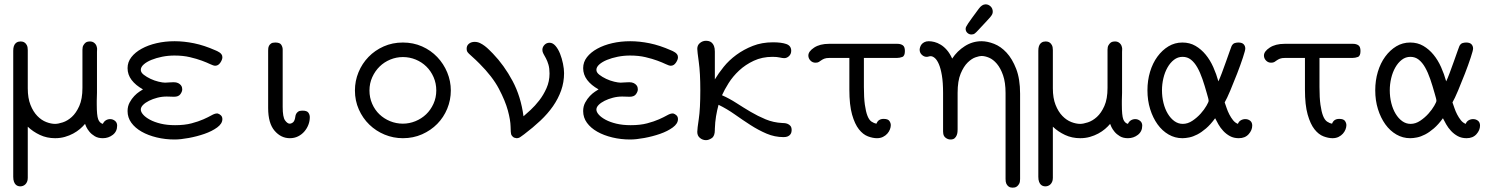

<svg xmlns="http://www.w3.org/2000/svg" viewBox="-20 -632 6865 885"><path d="M41 -398Q41 -411 44 -419.5Q47 -428 52.5 -433Q58 -438 64 -439.5Q70 -441 75 -441Q78 -441 83.5 -440Q89 -439 94.5 -435Q100 -431 104 -423Q108 -415 108 -401V-225Q108 -180 120.5 -148.5Q133 -117 152 -97.5Q171 -78 193 -69.5Q215 -61 234 -61Q248 -61 269.5 -68Q291 -75 311 -93Q331 -111 345.5 -143.5Q360 -176 360 -227V-403Q360 -416 364.5 -423.5Q369 -431 374 -435Q379 -439 385 -440Q391 -441 394 -441Q407 -441 415.5 -433.5Q424 -426 426 -416Q428 -410 427.5 -404.5Q427 -399 427 -393V-204L426 -168V-150Q426 -100 432.5 -82.5Q439 -65 454 -61Q459 -72 468 -77.5Q477 -83 488 -83Q500 -83 510 -75Q520 -67 520 -53Q520 -26 500 -10.5Q480 5 454 5Q432 5 417 -4Q402 -13 392.5 -24.5Q383 -36 378 -46.5Q373 -57 372 -61Q362 -49 348.5 -37.5Q335 -26 317.5 -16.5Q300 -7 279 -1Q258 5 234 5Q196 5 164 -10Q132 -25 108 -48V188Q108 199 104.5 206.5Q101 214 96 218.5Q91 223 85 225Q79 227 74 227Q69 227 63.5 225.5Q58 224 53 219.5Q48 215 44.5 206Q41 197 41 183Z M568 -120Q568 -142 577.5 -159.5Q587 -177 599 -189.5Q611 -202 622.5 -209.5Q634 -217 639 -220Q605 -239 586.5 -263.5Q568 -288 568 -318Q568 -346 585.5 -368.5Q603 -391 633 -407.5Q663 -424 702 -433Q741 -442 785 -442Q828 -442 874.5 -432.5Q921 -423 973 -400Q976 -399 981 -396.5Q986 -394 991.5 -390.5Q997 -387 1001 -381.5Q1005 -376 1005 -368Q1005 -357 995.5 -343Q986 -329 972 -329Q964 -329 948.5 -336.5Q933 -344 910 -352.5Q887 -361 855.5 -368.5Q824 -376 784 -376Q755 -376 727.5 -370.5Q700 -365 678 -356Q656 -347 642.5 -335Q629 -323 629 -310Q629 -298 642.5 -287.5Q656 -277 674 -268.5Q692 -260 711 -255.5Q730 -251 741 -251Q747 -251 758 -252Q769 -253 780 -253Q793 -253 801 -249Q809 -245 813.5 -239.5Q818 -234 819 -228.5Q820 -223 820 -220Q820 -210 811.5 -198Q803 -186 782 -186Q775 -186 767 -186.5Q759 -187 748 -187Q726 -187 705 -181.5Q684 -176 667 -167.5Q650 -159 639.5 -148.5Q629 -138 629 -127Q629 -116 640 -103.5Q651 -91 671.5 -80Q692 -69 721 -62Q750 -55 787 -55Q831 -55 863 -63.5Q895 -72 917.5 -82Q940 -92 955 -100.5Q970 -109 980 -109H983Q991 -107 998 -100.5Q1005 -94 1005 -83Q1005 -62 981 -44.5Q957 -27 922.5 -15Q888 -3 850 4Q812 11 785 11Q742 11 702.5 1.5Q663 -8 633 -25Q603 -42 585.5 -66Q568 -90 568 -120Z M1216 -398Q1216 -402 1216.5 -408.5Q1217 -415 1220 -421Q1223 -427 1229.5 -431.5Q1236 -436 1249 -436Q1270 -436 1276.5 -425.5Q1283 -415 1283 -404V-139Q1283 -92 1294 -77Q1305 -62 1315 -62Q1323 -62 1330 -67.5Q1337 -73 1340 -87Q1341 -90 1341.5 -95.5Q1342 -101 1345 -107Q1348 -113 1354.5 -117.5Q1361 -122 1373 -122H1375Q1395 -122 1401.5 -112.5Q1408 -103 1408 -92Q1408 -74 1401.5 -57Q1395 -40 1383 -26Q1371 -12 1354 -3.5Q1337 5 1316 5Q1275 5 1245.5 -29.5Q1216 -64 1216 -134Z M1616 -215Q1616 -259 1632.5 -299Q1649 -339 1678.5 -369.5Q1708 -400 1748.5 -418Q1789 -436 1837 -436Q1885 -436 1925.5 -418Q1966 -400 1995.5 -369Q2025 -338 2041.5 -298Q2058 -258 2058 -215Q2058 -171 2041.5 -131Q2025 -91 1995.5 -61Q1966 -31 1925.5 -13Q1885 5 1837 5Q1793 5 1753 -11.5Q1713 -28 1682.5 -57.5Q1652 -87 1634 -127.5Q1616 -168 1616 -215ZM1683 -215Q1683 -182 1695.5 -153.5Q1708 -125 1729 -105Q1750 -85 1778 -73.5Q1806 -62 1837 -62Q1867 -62 1895 -73.5Q1923 -85 1944 -105Q1965 -125 1978 -153.5Q1991 -182 1991 -215Q1991 -248 1978.5 -276.5Q1966 -305 1945 -325.5Q1924 -346 1896 -357.5Q1868 -369 1837 -369Q1807 -369 1779 -357.5Q1751 -346 1730 -325.5Q1709 -305 1696 -276.5Q1683 -248 1683 -215Z M2131 -408Q2131 -422 2141.5 -430.5Q2152 -439 2168 -439Q2181 -439 2192.5 -433.5Q2204 -428 2214.5 -420Q2225 -412 2234.5 -402.5Q2244 -393 2252 -385Q2304 -331 2342.5 -259Q2381 -187 2393 -96Q2406 -107 2426 -125.5Q2446 -144 2465.5 -169Q2485 -194 2499 -225.5Q2513 -257 2513 -293Q2513 -317 2508 -334Q2503 -351 2496.5 -363Q2490 -375 2485 -384Q2480 -393 2480 -402Q2480 -415 2489.5 -425Q2499 -435 2513 -435Q2528 -435 2540.5 -420.5Q2553 -406 2561.5 -384.5Q2570 -363 2575 -338.5Q2580 -314 2580 -295Q2580 -253 2566.5 -215Q2553 -177 2529 -142.5Q2505 -108 2471 -76Q2437 -44 2396 -13Q2388 -8 2380 -1.5Q2372 5 2361 5Q2350 4 2344 -1.5Q2338 -7 2336 -13Q2334 -19 2333.5 -48.5Q2333 -78 2321 -122.5Q2309 -167 2279.5 -223Q2250 -279 2190 -339Q2171 -358 2159.5 -368Q2148 -378 2141.5 -384.5Q2135 -391 2133 -395.5Q2131 -400 2131 -408Z M2668 -120Q2668 -142 2677.5 -159.5Q2687 -177 2699 -189.5Q2711 -202 2722.5 -209.5Q2734 -217 2739 -220Q2705 -239 2686.5 -263.5Q2668 -288 2668 -318Q2668 -346 2685.5 -368.5Q2703 -391 2733 -407.5Q2763 -424 2802 -433Q2841 -442 2885 -442Q2928 -442 2974.5 -432.5Q3021 -423 3073 -400Q3076 -399 3081 -396.5Q3086 -394 3091.5 -390.5Q3097 -387 3101 -381.5Q3105 -376 3105 -368Q3105 -357 3095.5 -343Q3086 -329 3072 -329Q3064 -329 3048.5 -336.5Q3033 -344 3010 -352.5Q2987 -361 2955.5 -368.5Q2924 -376 2884 -376Q2855 -376 2827.5 -370.5Q2800 -365 2778 -356Q2756 -347 2742.5 -335Q2729 -323 2729 -310Q2729 -298 2742.5 -287.5Q2756 -277 2774 -268.5Q2792 -260 2811 -255.5Q2830 -251 2841 -251Q2847 -251 2858 -252Q2869 -253 2880 -253Q2893 -253 2901 -249Q2909 -245 2913.5 -239.5Q2918 -234 2919 -228.5Q2920 -223 2920 -220Q2920 -210 2911.5 -198Q2903 -186 2882 -186Q2875 -186 2867 -186.5Q2859 -187 2848 -187Q2826 -187 2805 -181.5Q2784 -176 2767 -167.5Q2750 -159 2739.5 -148.5Q2729 -138 2729 -127Q2729 -116 2740 -103.5Q2751 -91 2771.5 -80Q2792 -69 2821 -62Q2850 -55 2887 -55Q2931 -55 2963 -63.5Q2995 -72 3017.5 -82Q3040 -92 3055 -100.5Q3070 -109 3080 -109H3083Q3091 -107 3098 -100.5Q3105 -94 3105 -83Q3105 -62 3081 -44.5Q3057 -27 3022.5 -15Q2988 -3 2950 4Q2912 11 2885 11Q2842 11 2802.5 1.5Q2763 -8 2733 -25Q2703 -42 2685.5 -66Q2668 -90 2668 -120Z M3194 -24Q3194 -38 3201 -84Q3208 -130 3208 -216Q3208 -296 3201 -346Q3194 -396 3194 -407Q3194 -424 3206.5 -434Q3219 -444 3234 -444Q3240 -444 3247 -442.5Q3254 -441 3260.5 -435.5Q3267 -430 3271 -420Q3275 -410 3275 -394V-266Q3291 -293 3315.5 -323.5Q3340 -354 3374 -379Q3408 -404 3450 -420.5Q3492 -437 3543 -437Q3582 -437 3604.5 -429Q3627 -421 3627 -398Q3627 -383 3617 -373.5Q3607 -364 3595 -364Q3587 -364 3574 -367Q3561 -370 3541 -370Q3493 -370 3454.5 -352Q3416 -334 3387 -307Q3358 -280 3338.5 -249Q3319 -218 3308 -193Q3342 -178 3374.5 -157Q3407 -136 3440 -116.5Q3473 -97 3509 -82Q3545 -67 3586 -65Q3589 -65 3596 -64.5Q3603 -64 3610.5 -61Q3618 -58 3623.5 -51.5Q3629 -45 3629 -32Q3629 -29 3628 -23.5Q3627 -18 3623 -12.5Q3619 -7 3611.5 -3.5Q3604 0 3592 0Q3551 0 3513.5 -16Q3476 -32 3439.5 -55.5Q3403 -79 3367 -104.5Q3331 -130 3292 -149Q3285 -123 3280.5 -96Q3276 -69 3275 -38V-33Q3275 -5 3261 4.5Q3247 14 3234 14Q3219 14 3206.5 4Q3194 -6 3194 -24Z M3706 -376Q3706 -395 3732.5 -412.5Q3759 -430 3801 -430H4117Q4131 -430 4141 -423.5Q4151 -417 4151 -397Q4151 -374 4139 -369.5Q4127 -365 4115 -365H3962V-231Q3962 -181 3966.5 -149Q3971 -117 3978.5 -98Q3986 -79 3997 -71.5Q4008 -64 4020 -62Q4028 -84 4053 -84Q4073 -84 4079.5 -74.5Q4086 -65 4086 -55Q4086 -46 4082 -35.5Q4078 -25 4070 -16Q4062 -7 4050 -1Q4038 5 4022 5Q4003 5 3980.5 -3.5Q3958 -12 3939 -36Q3920 -60 3907.5 -104Q3895 -148 3895 -219V-365H3804Q3788 -365 3779.5 -361.5Q3771 -358 3765.5 -354Q3760 -350 3754.5 -346.5Q3749 -343 3739 -343Q3725 -343 3715.5 -353Q3706 -363 3706 -376Z M4431 -499Q4431 -504 4433.5 -509Q4436 -514 4442.5 -524Q4449 -534 4460.5 -549.5Q4472 -565 4491 -591Q4506 -612 4523 -612Q4536 -612 4546 -602.5Q4556 -593 4556 -578Q4556 -572 4553.5 -566.5Q4551 -561 4544 -552.5Q4537 -544 4523.5 -530Q4510 -516 4488 -492Q4480 -483 4473.5 -478Q4467 -473 4458 -473Q4447 -473 4439 -480.5Q4431 -488 4431 -499ZM4219 -403Q4219 -407 4221 -414Q4223 -421 4227.5 -427Q4232 -433 4240.5 -437.5Q4249 -442 4261 -442Q4273 -442 4287 -438.5Q4301 -435 4316 -426Q4331 -417 4344.5 -401.5Q4358 -386 4369 -362Q4392 -397 4427.5 -419.5Q4463 -442 4504 -442Q4531 -442 4562 -430Q4593 -418 4619.5 -389.5Q4646 -361 4664 -314.5Q4682 -268 4682 -200V193Q4682 207 4678 214.5Q4674 222 4668.5 226.5Q4663 231 4657.5 232Q4652 233 4648 233Q4644 233 4638.5 232Q4633 231 4627.5 226.5Q4622 222 4618.5 214.5Q4615 207 4615 193V-203Q4615 -252 4603.5 -285Q4592 -318 4575 -338Q4558 -358 4539 -366Q4520 -374 4504 -374Q4495 -374 4477 -368Q4459 -362 4440.5 -344Q4422 -326 4408 -292.5Q4394 -259 4394 -204V-36Q4394 -32 4393.5 -24.5Q4393 -17 4390 -9Q4387 -1 4380.5 5Q4374 11 4361 11Q4350 11 4340 4Q4330 -3 4328 -15Q4327 -20 4327 -26Q4327 -32 4327 -37V-203Q4327 -252 4321.5 -284.5Q4316 -317 4307.5 -336.5Q4299 -356 4289 -364.5Q4279 -373 4270 -373Q4265 -373 4260.5 -371.5Q4256 -370 4251 -370Q4239 -370 4229 -379.5Q4219 -389 4219 -403Z M4766 -398Q4766 -411 4769 -419.5Q4772 -428 4777.5 -433Q4783 -438 4789 -439.5Q4795 -441 4800 -441Q4803 -441 4808.5 -440Q4814 -439 4819.5 -435Q4825 -431 4829 -423Q4833 -415 4833 -401V-225Q4833 -180 4845.5 -148.5Q4858 -117 4877 -97.5Q4896 -78 4918 -69.5Q4940 -61 4959 -61Q4973 -61 4994.5 -68Q5016 -75 5036 -93Q5056 -111 5070.5 -143.5Q5085 -176 5085 -227V-403Q5085 -416 5089.5 -423.5Q5094 -431 5099 -435Q5104 -439 5110 -440Q5116 -441 5119 -441Q5132 -441 5140.5 -433.5Q5149 -426 5151 -416Q5153 -410 5152.5 -404.5Q5152 -399 5152 -393V-204L5151 -168V-150Q5151 -100 5157.5 -82.5Q5164 -65 5179 -61Q5184 -72 5193 -77.5Q5202 -83 5213 -83Q5225 -83 5235 -75Q5245 -67 5245 -53Q5245 -26 5225 -10.5Q5205 5 5179 5Q5157 5 5142 -4Q5127 -13 5117.5 -24.5Q5108 -36 5103 -46.5Q5098 -57 5097 -61Q5087 -49 5073.5 -37.5Q5060 -26 5042.5 -16.5Q5025 -7 5004 -1Q4983 5 4959 5Q4921 5 4889 -10Q4857 -25 4833 -48V188Q4833 199 4829.5 206.5Q4826 214 4821 218.5Q4816 223 4810 225Q4804 227 4799 227Q4794 227 4788.5 225.5Q4783 224 4778 219.5Q4773 215 4769.5 206Q4766 197 4766 183Z M5269 -216Q5269 -261 5281 -301Q5293 -341 5315 -371Q5337 -401 5366 -418.5Q5395 -436 5430 -436Q5464 -436 5490.5 -420.5Q5517 -405 5537.5 -380Q5558 -355 5572.5 -322.5Q5587 -290 5596 -257Q5602 -269 5612 -295.5Q5622 -322 5631.5 -349Q5641 -376 5648.5 -397Q5656 -418 5657 -420Q5663 -431 5671.5 -433.5Q5680 -436 5688 -436Q5705 -436 5712.5 -428Q5720 -420 5720 -408Q5720 -400 5709 -366.5Q5698 -333 5682.5 -293Q5667 -253 5651 -215Q5635 -177 5625 -160Q5629 -149 5634 -134Q5639 -119 5646.5 -104.5Q5654 -90 5663.5 -78Q5673 -66 5686 -61Q5690 -72 5699.5 -77.5Q5709 -83 5720 -83Q5733 -83 5742.5 -75.5Q5752 -68 5752 -53Q5752 -32 5735.5 -13.5Q5719 5 5690 5Q5667 5 5649.5 -4.5Q5632 -14 5618.5 -28.5Q5605 -43 5596 -59Q5587 -75 5581 -87Q5560 -58 5539 -40Q5518 -22 5498.5 -12Q5479 -2 5461.5 1.5Q5444 5 5430 5Q5396 5 5366.5 -12Q5337 -29 5315.5 -59Q5294 -89 5281.5 -129Q5269 -169 5269 -216ZM5336 -216Q5336 -185 5343 -157Q5350 -129 5363 -107.5Q5376 -86 5393.5 -73.5Q5411 -61 5432 -61Q5455 -61 5476.5 -75.5Q5498 -90 5514.5 -108.5Q5531 -127 5541 -144.5Q5551 -162 5551 -167Q5551 -172 5549 -179.5Q5547 -187 5543 -201Q5533 -237 5522.5 -267.5Q5512 -298 5499 -321Q5486 -344 5469.5 -357Q5453 -370 5431 -370Q5409 -370 5391.5 -356.5Q5374 -343 5361.5 -321Q5349 -299 5342.5 -271.5Q5336 -244 5336 -216Z M5806 -376Q5806 -395 5832.5 -412.5Q5859 -430 5901 -430H6217Q6231 -430 6241 -423.5Q6251 -417 6251 -397Q6251 -374 6239 -369.5Q6227 -365 6215 -365H6062V-231Q6062 -181 6066.5 -149Q6071 -117 6078.5 -98Q6086 -79 6097 -71.5Q6108 -64 6120 -62Q6128 -84 6153 -84Q6173 -84 6179.5 -74.5Q6186 -65 6186 -55Q6186 -46 6182 -35.5Q6178 -25 6170 -16Q6162 -7 6150 -1Q6138 5 6122 5Q6103 5 6080.5 -3.5Q6058 -12 6039 -36Q6020 -60 6007.5 -104Q5995 -148 5995 -219V-365H5904Q5888 -365 5879.5 -361.5Q5871 -358 5865.5 -354Q5860 -350 5854.5 -346.5Q5849 -343 5839 -343Q5825 -343 5815.5 -353Q5806 -363 5806 -376Z M6319 -216Q6319 -261 6331 -301Q6343 -341 6365 -371Q6387 -401 6416 -418.5Q6445 -436 6480 -436Q6514 -436 6540.5 -420.5Q6567 -405 6587.5 -380Q6608 -355 6622.5 -322.5Q6637 -290 6646 -257Q6652 -269 6662 -295.5Q6672 -322 6681.5 -349Q6691 -376 6698.5 -397Q6706 -418 6707 -420Q6713 -431 6721.5 -433.5Q6730 -436 6738 -436Q6755 -436 6762.5 -428Q6770 -420 6770 -408Q6770 -400 6759 -366.5Q6748 -333 6732.5 -293Q6717 -253 6701 -215Q6685 -177 6675 -160Q6679 -149 6684 -134Q6689 -119 6696.5 -104.5Q6704 -90 6713.5 -78Q6723 -66 6736 -61Q6740 -72 6749.5 -77.5Q6759 -83 6770 -83Q6783 -83 6792.5 -75.5Q6802 -68 6802 -53Q6802 -32 6785.5 -13.5Q6769 5 6740 5Q6717 5 6699.5 -4.5Q6682 -14 6668.5 -28.5Q6655 -43 6646 -59Q6637 -75 6631 -87Q6610 -58 6589 -40Q6568 -22 6548.5 -12Q6529 -2 6511.5 1.5Q6494 5 6480 5Q6446 5 6416.5 -12Q6387 -29 6365.5 -59Q6344 -89 6331.5 -129Q6319 -169 6319 -216ZM6386 -216Q6386 -185 6393 -157Q6400 -129 6413 -107.5Q6426 -86 6443.5 -73.5Q6461 -61 6482 -61Q6505 -61 6526.5 -75.5Q6548 -90 6564.5 -108.5Q6581 -127 6591 -144.5Q6601 -162 6601 -167Q6601 -172 6599 -179.5Q6597 -187 6593 -201Q6583 -237 6572.5 -267.5Q6562 -298 6549 -321Q6536 -344 6519.5 -357Q6503 -370 6481 -370Q6459 -370 6441.5 -356.5Q6424 -343 6411.5 -321Q6399 -299 6392.5 -271.5Q6386 -244 6386 -216Z"/></svg>

Font: CMU Typewriter Custom
Style: Regular
Weight: 500
Monospace: yes
Version: Version 0.7.0